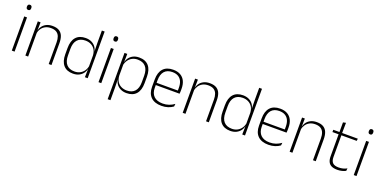

<svg xmlns="http://www.w3.org/2000/svg" viewBox="-16 -1530 5092 2567"><g transform="rotate(20 2530.0 -246.0)"><path d="M78 0V-486.5H117.5V0ZM98 -585.5Q82.5 -585.5 74.8 -594.5Q67 -603.5 67 -620.5V-624.5Q67 -641 74.8 -650Q82.5 -659 98 -659Q113 -659 120.8 -650Q128.5 -641 128.5 -624.5V-620.5Q128.5 -603 120.8 -594.2Q113 -585.5 98 -585.5Z M603 0V-308Q603 -356 590 -390.5Q577 -425 547.5 -443.8Q518 -462.5 468.5 -462.5Q423 -462.5 389 -444.5Q355 -426.5 334.5 -395.2Q314 -364 307 -324L296 -356H306Q311.5 -394 332.5 -426Q353.5 -458 390.5 -477.2Q427.5 -496.5 479.5 -496.5Q539 -496.5 574.8 -474.2Q610.5 -452 626.5 -410.8Q642.5 -369.5 642.5 -311.5V0ZM271 0V-486.5H310.5L308 -362.5L310.5 -361V0Z M949 10Q860.5 10 813.5 -43.8Q766.5 -97.5 766.5 -199V-287.5Q766.5 -389 813.8 -442.8Q861 -496.5 951 -496.5Q999.5 -496.5 1037.2 -477.8Q1075 -459 1097.2 -425.2Q1119.5 -391.5 1122 -345.5H1135L1120 -309.5Q1117 -360.5 1095 -394.5Q1073 -428.5 1037.8 -445.8Q1002.5 -463 959 -463Q885 -463 845.5 -419Q806 -375 806 -290V-197.5Q806 -112.5 845.5 -68.2Q885 -24 960 -24Q1003.5 -24 1037.2 -41.8Q1071 -59.5 1093 -91.2Q1115 -123 1121.5 -164.5L1134.5 -132.5H1123Q1117.5 -93 1095.5 -60.8Q1073.5 -28.5 1036.8 -9.2Q1000 10 949 10ZM1118 0 1121 -126.5 1120 -140V-347L1120.5 -359L1118 -497.5V-664H1157.5V0Z M1311.5 0V-486.5H1351V0ZM1331.5 -585.5Q1316 -585.5 1308.2 -594.5Q1300.5 -603.5 1300.5 -620.5V-624.5Q1300.5 -641 1308.2 -650Q1316 -659 1331.5 -659Q1346.5 -659 1354.2 -650Q1362 -641 1362 -624.5V-620.5Q1362 -603 1354.2 -594.2Q1346.5 -585.5 1331.5 -585.5Z M1711 10Q1662.5 10 1625 -8.8Q1587.5 -27.5 1565 -61.5Q1542.5 -95.5 1540 -141H1527L1542.5 -177.5Q1545 -126.5 1567 -92.2Q1589 -58 1624.5 -41Q1660 -24 1703 -24Q1777 -24 1816.5 -68.2Q1856 -112.5 1856 -197V-289.5Q1856 -374 1816.8 -418.5Q1777.5 -463 1702 -463Q1659 -463 1625.2 -445.2Q1591.5 -427.5 1569.8 -396Q1548 -364.5 1540.5 -322.5L1527.5 -354H1539.5Q1545 -393.5 1566.8 -425.8Q1588.5 -458 1625.2 -477.2Q1662 -496.5 1713 -496.5Q1802 -496.5 1848.8 -442.8Q1895.5 -389 1895.5 -287.5V-199Q1895.5 -97 1848.2 -43.5Q1801 10 1711 10ZM1504.5 172V-486.5H1544L1541.5 -361L1542.5 -346V-138.5L1541.5 -128L1544 4.5V172Z M2208.5 10Q2110.5 10 2058 -41.2Q2005.5 -92.5 2005.5 -187V-290.5Q2005.5 -391.5 2054 -445Q2102.5 -498.5 2195.5 -498.5Q2257.5 -498.5 2299.8 -474.2Q2342 -450 2363.8 -404.8Q2385.5 -359.5 2385.5 -295.5V-278Q2385.5 -265.5 2385 -252.8Q2384.5 -240 2383 -225.5H2346.5Q2347 -245.5 2347 -263.2Q2347 -281 2347 -296Q2347 -350.5 2329.8 -388Q2312.5 -425.5 2278.8 -445.2Q2245 -465 2195.5 -465Q2121.5 -465 2083 -421Q2044.5 -377 2044.5 -293V-245V-239V-184.5Q2044.5 -147 2055.5 -117.5Q2066.5 -88 2087.8 -67.2Q2109 -46.5 2140.5 -35.5Q2172 -24.5 2213.5 -24.5Q2260.5 -24.5 2301 -38.5Q2341.5 -52.5 2377 -78.5L2372.5 -40Q2342 -17 2300.2 -3.5Q2258.5 10 2208.5 10ZM2025.5 -225.5V-257.5H2373V-225.5Z M2841.5 0V-308Q2841.5 -356 2828.5 -390.5Q2815.5 -425 2786 -443.8Q2756.5 -462.5 2707 -462.5Q2661.5 -462.5 2627.5 -444.5Q2593.5 -426.5 2573 -395.2Q2552.5 -364 2545.5 -324L2534.5 -356H2544.5Q2550 -394 2571 -426Q2592 -458 2629 -477.2Q2666 -496.5 2718 -496.5Q2777.5 -496.5 2813.2 -474.2Q2849 -452 2865 -410.8Q2881 -369.5 2881 -311.5V0ZM2509.5 0V-486.5H2549L2546.5 -362.5L2549 -361V0Z M3187.5 10Q3099 10 3052 -43.8Q3005 -97.5 3005 -199V-287.5Q3005 -389 3052.2 -442.8Q3099.5 -496.5 3189.5 -496.5Q3238 -496.5 3275.8 -477.8Q3313.5 -459 3335.8 -425.2Q3358 -391.5 3360.5 -345.5H3373.5L3358.5 -309.5Q3355.5 -360.5 3333.5 -394.5Q3311.5 -428.5 3276.2 -445.8Q3241 -463 3197.5 -463Q3123.5 -463 3084 -419Q3044.5 -375 3044.5 -290V-197.5Q3044.5 -112.5 3084 -68.2Q3123.5 -24 3198.5 -24Q3242 -24 3275.8 -41.8Q3309.5 -59.5 3331.5 -91.2Q3353.5 -123 3360 -164.5L3373 -132.5H3361.5Q3356 -93 3334 -60.8Q3312 -28.5 3275.2 -9.2Q3238.5 10 3187.5 10ZM3356.5 0 3359.5 -126.5 3358.5 -140V-347L3359 -359L3356.5 -497.5V-664H3396V0Z M3730 10Q3632 10 3579.5 -41.2Q3527 -92.5 3527 -187V-290.5Q3527 -391.5 3575.5 -445Q3624 -498.5 3717 -498.5Q3779 -498.5 3821.2 -474.2Q3863.5 -450 3885.2 -404.8Q3907 -359.5 3907 -295.5V-278Q3907 -265.5 3906.5 -252.8Q3906 -240 3904.5 -225.5H3868Q3868.5 -245.5 3868.5 -263.2Q3868.5 -281 3868.5 -296Q3868.5 -350.5 3851.2 -388Q3834 -425.5 3800.2 -445.2Q3766.5 -465 3717 -465Q3643 -465 3604.5 -421Q3566 -377 3566 -293V-245V-239V-184.5Q3566 -147 3577 -117.5Q3588 -88 3609.2 -67.2Q3630.5 -46.5 3662 -35.5Q3693.5 -24.5 3735 -24.5Q3782 -24.5 3822.5 -38.5Q3863 -52.5 3898.5 -78.5L3894 -40Q3863.5 -17 3821.8 -3.5Q3780 10 3730 10ZM3547 -225.5V-257.5H3894.5V-225.5Z M4363 0V-308Q4363 -356 4350 -390.5Q4337 -425 4307.5 -443.8Q4278 -462.5 4228.5 -462.5Q4183 -462.5 4149 -444.5Q4115 -426.5 4094.5 -395.2Q4074 -364 4067 -324L4056 -356H4066Q4071.5 -394 4092.5 -426Q4113.5 -458 4150.5 -477.2Q4187.5 -496.5 4239.5 -496.5Q4299 -496.5 4334.8 -474.2Q4370.5 -452 4386.5 -410.8Q4402.5 -369.5 4402.5 -311.5V0ZM4031 0V-486.5H4070.5L4068 -362.5L4070.5 -361V0Z M4711.5 9.5Q4660 9.5 4628.2 -5.8Q4596.5 -21 4581.5 -52.2Q4566.5 -83.5 4566.5 -130.5V-459H4606V-134.5Q4606 -79 4631.8 -52.5Q4657.5 -26 4718.5 -26Q4749 -26 4778.2 -33.2Q4807.5 -40.5 4834 -55.5L4829.5 -18.5Q4806.5 -6 4775.2 1.8Q4744 9.5 4711.5 9.5ZM4479 -443V-475.5H4828L4824 -443ZM4567 -469.5V-612.5L4607 -621L4605 -469.5Z M4943 0V-486.5H4982.5V0ZM4963 -585.5Q4947.5 -585.5 4939.8 -594.5Q4932 -603.5 4932 -620.5V-624.5Q4932 -641 4939.8 -650Q4947.5 -659 4963 -659Q4978 -659 4985.8 -650Q4993.5 -641 4993.5 -624.5V-620.5Q4993.5 -603 4985.8 -594.2Q4978 -585.5 4963 -585.5Z"/></g></svg>

Font: Anek Gurmukhi ExtraLight
Style: Regular
Weight: 250
Designer: Sarang Kulkarni (Gurmukhi), Yesha Goshar (Latin)
Foundry: Ek Type
Version: Version 1.003